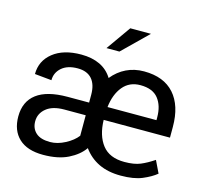

<svg xmlns="http://www.w3.org/2000/svg" viewBox="-106 -854 1057 986"><g transform="rotate(15 422.0 -361.0)"><path d="M616.2 10.3Q548.3 10.3 499 -13.4Q449.7 -37.1 417 -82.5Q389.2 -42.5 335.9 -16.1Q282.7 10.3 203.1 10.3Q118.7 10.3 74.2 -31.5Q29.8 -73.2 29.8 -147.9Q29.8 -227.1 84.7 -268.6Q139.6 -310.1 248.5 -310.1H362.8V-351.6Q362.8 -406.2 337.2 -435.5Q311.5 -464.8 261.2 -464.8Q207 -464.8 176.5 -438Q146 -411.1 146 -371.1L56.2 -379.9Q56.2 -450.2 111.3 -494.1Q166.5 -538.1 261.2 -538.1Q318.4 -538.1 360.4 -518.1Q402.3 -498 426.8 -458Q458.5 -497.1 501 -517.6Q543.5 -538.1 594.7 -538.1Q700.2 -538.1 755.4 -475.8Q810.5 -413.6 810.5 -300.8V-243.7H458Q460 -160.6 498.3 -111.6Q536.6 -62.5 616.2 -62.5Q668 -62.5 700.7 -76.2Q733.4 -89.8 770.5 -114.7L801.8 -49.8Q773.9 -26.9 729.7 -8.3Q685.5 10.3 616.2 10.3ZM220.7 -62.5Q259.8 -62.5 300.5 -84Q341.3 -105.5 362.8 -133.8V-242.7H249.5Q187 -242.7 153.6 -215.1Q120.1 -187.5 120.1 -146Q120.1 -107.9 145.3 -85.2Q170.4 -62.5 220.7 -62.5ZM594.7 -464.8Q536.6 -464.8 502.2 -423.1Q467.8 -381.3 460 -312.5H720.2V-327.6Q720.2 -389.2 690.2 -427Q660.2 -464.8 594.7 -464.8ZM468.3 -733.4H578.1L445.3 -603.5H376.5Z"/></g></svg>

Font: Roboto Web
Style: Regular
Weight: 400
Designer: Google
Version: Version 1.200310; 2013